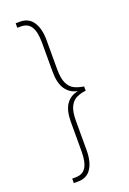

<svg xmlns="http://www.w3.org/2000/svg" viewBox="-168 -817 679 1007"><g transform="rotate(-20 171.5 -314.0)"><path d="M60 132V107H79Q119 107 137 78Q155 49 155 -11V-175Q155 -239 178.5 -272.5Q202 -306 242 -313V-315Q202 -323 178.5 -357Q155 -391 155 -455V-616Q155 -677 137 -706Q119 -735 79 -735H60V-760H85Q133 -760 157.5 -722.5Q182 -685 182 -621V-459Q182 -407 195.5 -379.5Q209 -352 232 -341Q255 -330 284 -326V-302Q255 -299 232 -288Q209 -277 195.5 -250Q182 -223 182 -171V-8Q182 57 157.5 94.5Q133 132 84 132Z"/></g></svg>

Font: Noto Serif Khmer Condensed Thin
Style: Regular
Weight: 250
Width: 3
Designer: Danh Hong and the Monotype Design Team
Foundry: Monotype Imaging Inc.
Version: Version 2.004